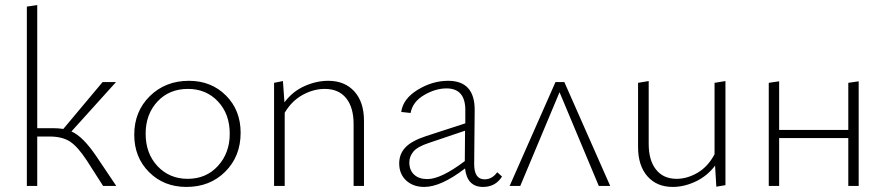

<svg xmlns="http://www.w3.org/2000/svg" viewBox="-20 -734 3496 758"><path d="M361 -116 439 0H387L323 -100Q287 -155 256.5 -175Q226 -195 176 -195H127V0H86V-708L127 -714V-228H188Q210 -228 230 -225L385 -410H438L262 -215Q307 -196 361 -116Z M716 4Q627 4 568.5 -54.5Q510 -113 510 -202Q510 -294 571.5 -354.5Q633 -415 726 -415Q814 -415 872 -357Q930 -299 930 -210Q930 -117 869.5 -56.5Q809 4 716 4ZM721 -28Q794 -28 840.5 -79Q887 -130 887 -206Q887 -284 840.5 -333.5Q794 -383 722 -383Q648 -383 601.5 -333Q555 -283 555 -206Q555 -128 602 -78Q649 -28 721 -28Z M1276 -415Q1341 -415 1379 -373Q1417 -331 1417 -257V0H1376V-244Q1376 -310 1346.5 -346.5Q1317 -383 1262 -383Q1218 -383 1175 -359.5Q1132 -336 1104 -289V0H1062V-407L1097 -414L1103 -330Q1135 -373 1182 -394Q1229 -415 1276 -415Z M1943 -54 1962 -37Q1936 4 1887 4Q1824 4 1816 -69Q1721 4 1655 4Q1611 4 1583.5 -21.5Q1556 -47 1556 -89Q1556 -126 1580.5 -152Q1605 -178 1663 -197L1817 -247V-292Q1820 -385 1743 -385Q1699 -385 1654 -358.5Q1609 -332 1601 -288L1564 -292Q1571 -344 1629 -379.5Q1687 -415 1749 -415Q1856 -415 1854 -296L1852 -86Q1852 -26 1893 -26Q1923 -26 1943 -54ZM1596 -93Q1596 -62 1615 -44.5Q1634 -27 1667 -27Q1721 -27 1815 -98L1816 -218L1674 -170Q1628 -155 1612 -135.5Q1596 -116 1596 -93Z M2389 0H2344L2189 -370L2034 0H1992L2173 -410H2208Z M2801 -407 2844 -414V-3L2808 3L2803 -80Q2772 -39 2726.5 -17.5Q2681 4 2636 4Q2573 4 2536 -38Q2499 -80 2499 -154V-407L2541 -414V-166Q2541 -101 2570 -64.5Q2599 -28 2651 -28Q2693 -28 2734 -52Q2775 -76 2801 -125Z M3329 -407 3370 -413V0H3329V-189H3056V0H3015V-407L3056 -413V-221H3329Z"/></svg>

Font: EauTestInfant Light
Style: Regular
Weight: 300
Designer: Christian Thalmann (Catharsis Fonts)
Version: Version 0.001;PS 000.001;hotconv 1.0.88;makeotf.lib2.5.64775